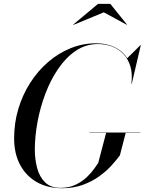

<svg xmlns="http://www.w3.org/2000/svg" viewBox="-20 -990 768 1020"><path d="M310 10Q233.5 10 176.2 -22.2Q119 -54.5 87 -114Q55 -173.5 55 -255Q55 -337 77.5 -412Q100 -487 140.8 -550.5Q181.5 -614 236.2 -661Q291 -708 355.5 -734Q420 -760 490 -760Q549 -760 595.2 -736Q641.5 -712 665.2 -664.2Q689 -616.5 680 -545H678Q684.5 -597.5 672.8 -637Q661 -676.5 635.8 -703Q610.5 -729.5 575.5 -742.8Q540.5 -756 500 -756Q436 -756 383.2 -720.5Q330.5 -685 289.8 -625.5Q249 -566 221.2 -492.5Q193.5 -419 179.2 -341.8Q165 -264.5 165 -195Q165 -144 177.2 -97.5Q189.5 -51 219.2 -21.5Q249 8 301 8Q347.5 8 382.8 -9.2Q418 -26.5 442.5 -50.2Q467 -74 481.8 -95.5Q496.5 -117 502 -125L544 -285H648L617 -165Q600 -141.5 573 -111.5Q546 -81.5 507.8 -53.8Q469.5 -26 420.2 -8Q371 10 310 10ZM455 -284V-286H725V-284ZM678 -545 681 -568Q682.5 -596.5 676.8 -625.5Q671 -654.5 655 -680L726 -750H728L680 -545ZM370.5 -858 369 -859.5 501 -969.5H566L654.5 -859.5L654 -858L531.5 -924.5Z"/></svg>

Font: Bodoni Moda 96pt
Style: Italic
Weight: 400
Italic angle: -13°
Version: Version 2.004